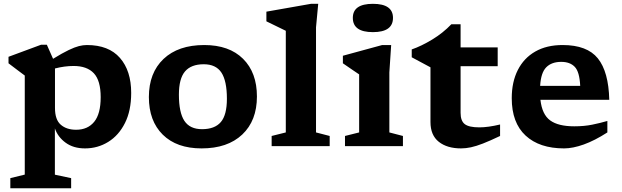

<svg xmlns="http://www.w3.org/2000/svg" viewBox="-20 -764 3252 1004"><path d="M352 167.5V220.5H34V167.5L109.5 149V-369Q99.5 -376.5 76 -394Q52.5 -411.5 24.5 -433V-467L194.5 -530H225L257.5 -456.5Q307 -487 339 -502.2Q371 -517.5 392.8 -523Q414.5 -528.5 434.5 -528.5Q548.5 -528.5 607.2 -461.2Q666 -394 666 -278Q666 -185.5 633.5 -120.8Q601 -56 546 -22Q491 12 424.5 12Q364 12 323.2 -17.8Q282.5 -47.5 267 -92.5V149.5ZM506.5 -256Q506.5 -342.5 470.8 -380.8Q435 -419 365 -419Q318 -419 267.5 -406V-199.5Q267.5 -138 297.8 -111.8Q328 -85.5 378 -85.5Q438.5 -85.5 472.5 -127Q506.5 -168.5 506.5 -256Z M1034 12Q904 12 831.2 -59.8Q758.5 -131.5 758.5 -256.5Q758.5 -383 835.2 -455.8Q912 -528.5 1048 -528.5Q1178.5 -528.5 1251 -456.5Q1323.5 -384.5 1323.5 -259.5Q1323.5 -133 1246.8 -60.5Q1170 12 1034 12ZM1036.5 -88.5Q1103 -88.5 1134.8 -125.8Q1166.5 -163 1166.5 -247.5Q1166.5 -341 1137.8 -384.5Q1109 -428 1045.5 -428Q979.5 -428 947.5 -390.5Q915.5 -353 915.5 -269Q915.5 -175.5 944.2 -132Q973 -88.5 1036.5 -88.5Z M1632.5 -71.5 1704 -53V0H1400.5V-53L1474.5 -71.5V-603Q1465 -608 1433.5 -623Q1402 -638 1373 -652.5V-703L1606 -744H1644L1632.5 -621Z M1930 -596Q1825 -596 1825 -670.5Q1825 -744 1930 -744Q2035 -744 2035 -670.5Q2035 -596 1930 -596ZM2025.5 -528.5 2016 -385.5V-71.5L2087 -53V0H1784V-53L1858 -71.5V-375Q1849.5 -380.5 1822.8 -398.8Q1796 -417 1773 -433V-472.5L1978.5 -528.5Z M2388.5 -174Q2388.5 -131.5 2410.5 -114.8Q2432.5 -98 2486.5 -98Q2532.5 -98 2595 -113V-53Q2541.5 -27.5 2505.5 -13.5Q2469.5 0.5 2442.8 6.2Q2416 12 2391 12Q2318 12 2274.5 -22.5Q2231 -57 2231 -126V-412L2133 -464.5V-505.5Q2183.5 -523 2240 -557.2Q2296.5 -591.5 2340 -637H2388.5V-516H2582.5V-418H2388.5Z M2922 -528.5Q3050 -528.5 3106.2 -458.8Q3162.5 -389 3166 -242H2806Q2814.5 -165.5 2856.8 -134.5Q2899 -103.5 2983 -103.5Q3034.5 -103.5 3076.5 -112Q3118.5 -120.5 3156 -131.5V-71.5Q3090 -29 3032.8 -8.5Q2975.5 12 2929.5 12Q2801 12 2728.5 -55Q2656 -122 2656 -250.5Q2656 -335.5 2687.8 -398Q2719.5 -460.5 2779 -494.5Q2838.5 -528.5 2922 -528.5ZM2915 -440.5Q2864.5 -440.5 2836.5 -412.2Q2808.5 -384 2804.5 -315H3014Q3010.5 -388.5 2985.5 -414.5Q2960.5 -440.5 2915 -440.5Z"/></svg>

Font: Newsreader Caption SemiBold
Style: Regular
Weight: 600
Designer: Hugues Gentile
Foundry: Production Type
Version: Version 1.001